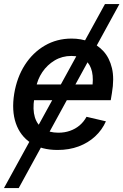

<svg xmlns="http://www.w3.org/2000/svg" viewBox="-46 -748 624 972"><path d="M558.6 -727.5 48.8 204.1H-25.9L485.4 -727.5ZM245.6 11.2Q164.1 11.2 110.1 -24.4Q56.2 -60.1 34.2 -124Q12.2 -188 25.9 -273.4Q39.6 -356.4 79.8 -419.2Q120.1 -481.9 180.9 -517.3Q241.7 -552.7 316.4 -552.7Q363.8 -552.7 405.8 -537.1Q447.8 -521.5 478 -488.3Q508.3 -455.1 520.8 -402.8Q533.2 -350.6 520.5 -276.4L514.6 -240.7H80.6L93.8 -320.3H473.6L419.4 -295.9Q428.2 -346.7 419.9 -384.5Q411.6 -422.4 386 -443.6Q360.4 -464.8 315.4 -464.8Q268.6 -464.8 230.7 -442.1Q192.9 -419.4 168.2 -382.8Q143.6 -346.2 136.2 -303.2L127.4 -249Q118.7 -193.4 130.4 -154.8Q142.1 -116.2 172.6 -96.2Q203.1 -76.2 249.5 -76.2Q281.2 -76.2 308.3 -85.7Q335.4 -95.2 356.7 -113Q377.9 -130.9 392.1 -156.7L490.2 -133.8Q470.7 -89.8 435.5 -57.4Q400.4 -24.9 352.3 -6.8Q304.2 11.2 245.6 11.2Z"/></svg>

Font: Inter Tight Medium
Style: Italic
Weight: 500
Italic angle: -9.39999°
Designer: Rasmus Andersson
Foundry: rsms
Version: Version 3.004